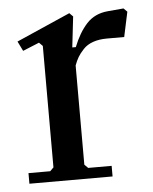

<svg xmlns="http://www.w3.org/2000/svg" viewBox="-41 -494 421 529"><g transform="rotate(-5 169.5 -229.0)"><path d="M89.4 -39.1V-375L79.6 -384.8L34.2 -366.2L21 -393.1L169.9 -458.5L179.7 -448.7L169.9 -363.8H179.7Q194.8 -402.3 217 -426.8Q239.3 -451.2 275.4 -454.6L319.8 -458.5L329.6 -448.7L314.9 -379.9H267.1Q245.1 -379.9 228.5 -374Q211.9 -368.2 201.4 -356.9Q190.9 -345.7 185.3 -336.2Q179.7 -326.7 174.8 -313.5V-39.1L184.6 -29.3H249.5V0H19.5V-29.3H79.6Z"/></g></svg>

Font: Happy Times at the IKOB
Style: Regular
Weight: 400
Designer: Lucas Le Bihan
Foundry: Lucas Le Bihan
Version: Version 1.000;PS 1.0;hotconv 1.0.88;makeotf.lib2.5.647800